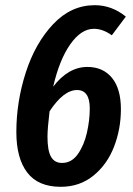

<svg xmlns="http://www.w3.org/2000/svg" viewBox="-20 -705 514 740"><path d="M446 -284Q446 -208 419.5 -139.5Q393 -71 340 -28Q287 15 214 15Q127 15 85 -40Q43 -95 43 -196Q43 -313 79.5 -426Q116 -539 185 -612Q254 -685 345 -685Q411 -685 465 -641L411 -569Q376 -594 342 -594Q293 -594 251 -534.5Q209 -475 185 -371Q243 -447 317 -447Q377 -447 411.5 -405Q446 -363 446 -284ZM326 -287Q326 -358 277 -358Q225 -358 171 -276Q163 -209 163 -178Q163 -125 176.5 -101Q190 -77 219 -77Q256 -77 280 -111Q304 -145 315 -193.5Q326 -242 326 -287Z"/></svg>

Font: Fira Sans Extra Condensed Medium
Style: Italic
Weight: 500
Width: 3
Italic angle: -8°
Designer: Carrois Corporate & Edenspiekermann AG
Foundry: Carrois Corporate GbR & Edenspiekermann AG
Version: Version 4.203